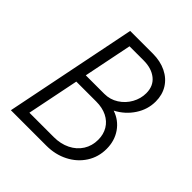

<svg xmlns="http://www.w3.org/2000/svg" viewBox="-196 -852 984 984"><g transform="rotate(45 296.0 -360.0)"><path d="M184.1 -719.7H347.7Q402.8 -719.7 444.8 -699.2Q486.8 -678.7 509.8 -641.8Q532.7 -605 532.7 -556.6Q532.7 -499 500.2 -449.5Q467.8 -399.9 413.1 -371.1Q465.3 -353.5 495.8 -309.6Q526.4 -265.6 526.4 -206.5Q526.4 -147.9 496.1 -100.8Q465.8 -53.7 413.3 -26.9Q360.8 0 296.4 0H39.1ZM292 -58.1Q341.3 -58.1 380.4 -77.4Q419.4 -96.7 441.2 -131.1Q462.9 -165.5 462.9 -209.5Q462.9 -248.5 445.1 -278.3Q427.2 -308.1 394.3 -324.5Q361.3 -340.8 317.4 -340.8H172.4L115.2 -58.1ZM318.4 -397.9Q359.9 -397.9 394.3 -419.9Q428.7 -441.9 448.5 -477.5Q468.3 -513.2 468.3 -552.2Q468.3 -604.5 432.6 -633.1Q397 -661.6 339.8 -661.6H237.3L184.1 -397.9Z"/></g></svg>

Font: Reddit Sans Chocolate Light
Style: Italic
Weight: 300
Italic angle: -11.25°
Designer: Stephen Hutchings
Version: Version 1.013